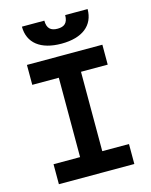

<svg xmlns="http://www.w3.org/2000/svg" viewBox="-132 -993 850 1078"><g transform="rotate(-15 293.0 -454.0)"><path d="M73.7 0H512.2V-116.2H356.9V-577.6H512.2V-693.4H73.7V-577.6H228V-116.2H73.7ZM293 -758.3C414.1 -758.3 483.9 -813 483.9 -908.2H353.5C353.5 -861.8 331.5 -845.2 293 -845.2C254.9 -845.2 232.4 -861.8 232.4 -908.2H102.1C102.1 -813 171.9 -758.3 293 -758.3Z"/></g></svg>

Font: Cascadia Mono NF
Style: Bold
Weight: 700
Monospace: yes
Designer: Aaron Bell
Foundry: Saja Typeworks
Version: Version 2404.023